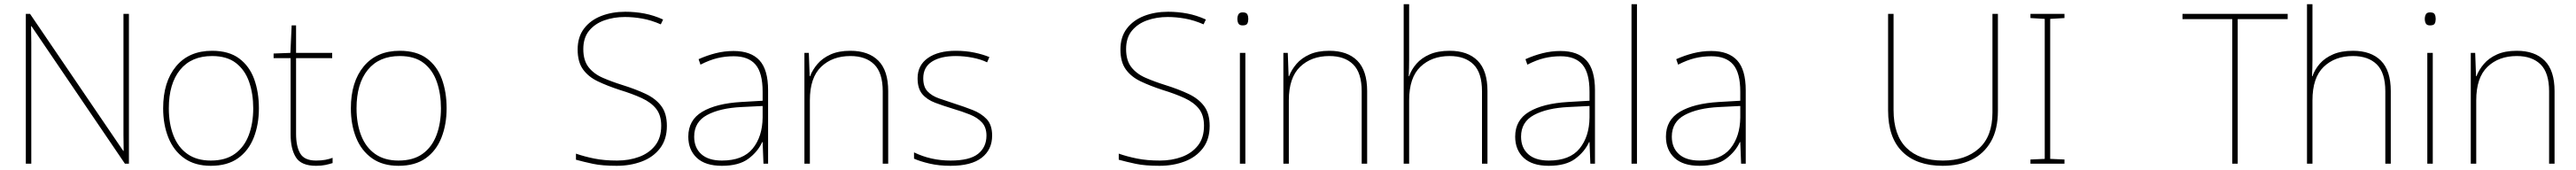

<svg xmlns="http://www.w3.org/2000/svg" viewBox="-20 -780 12270 810"><path d="M594 0H575L130 -655H128Q129 -612 129 -577Q129 -542 129 -502V0H103V-714H123L567 -61H569Q568 -99 568 -138Q568 -177 568 -211V-714H594Z M1213 -264Q1213 -187 1188.5 -124.5Q1164 -62 1113.5 -26Q1063 10 984 10Q908 10 857.5 -26Q807 -62 782 -124Q757 -186 757 -264Q757 -390 818.5 -464Q880 -538 990 -538Q1070 -538 1119 -501.5Q1168 -465 1190.5 -403Q1213 -341 1213 -264ZM784 -264Q784 -191 806 -134.5Q828 -78 872.5 -46.5Q917 -15 984 -15Q1054 -15 1098.5 -47Q1143 -79 1164.5 -135.5Q1186 -192 1186 -264Q1186 -333 1166.5 -389.5Q1147 -446 1104 -479.5Q1061 -513 990 -513Q891 -513 837.5 -447Q784 -381 784 -264Z M1485 -15Q1510 -15 1529 -18.5Q1548 -22 1564 -28V-3Q1548 2 1529.5 6Q1511 10 1485 10Q1415 10 1389.5 -30Q1364 -70 1364 -140V-503H1283V-525L1363 -528L1369 -659H1390V-528H1562V-503H1390V-143Q1390 -82 1410 -48.5Q1430 -15 1485 -15Z M2107 -264Q2107 -187 2082.5 -124.5Q2058 -62 2007.5 -26Q1957 10 1878 10Q1802 10 1751.5 -26Q1701 -62 1676 -124Q1651 -186 1651 -264Q1651 -390 1712.5 -464Q1774 -538 1884 -538Q1964 -538 2013 -501.5Q2062 -465 2084.5 -403Q2107 -341 2107 -264ZM1678 -264Q1678 -191 1700 -134.5Q1722 -78 1766.5 -46.5Q1811 -15 1878 -15Q1948 -15 1992.5 -47Q2037 -79 2058.5 -135.5Q2080 -192 2080 -264Q2080 -333 2060.5 -389.5Q2041 -446 1998 -479.5Q1955 -513 1884 -513Q1785 -513 1731.5 -447Q1678 -381 1678 -264Z M3156 -180Q3156 -116 3123.5 -73.5Q3091 -31 3036.5 -10.5Q2982 10 2917 10Q2848 10 2803.5 0.5Q2759 -9 2723 -19V-48Q2763 -34 2810.5 -24.5Q2858 -15 2919 -15Q2976 -15 3023.5 -32.5Q3071 -50 3100 -86.5Q3129 -123 3129 -181Q3129 -231 3105 -261.5Q3081 -292 3036.5 -312.5Q2992 -333 2930 -352Q2872 -371 2827 -392.5Q2782 -414 2756.5 -449.5Q2731 -485 2731 -544Q2731 -604 2761.5 -644Q2792 -684 2843.5 -704Q2895 -724 2958 -724Q3005 -724 3049.5 -715.5Q3094 -707 3138 -687L3127 -664Q3081 -684 3038.5 -691.5Q2996 -699 2956 -699Q2903 -699 2858 -683Q2813 -667 2785.5 -633.5Q2758 -600 2758 -546Q2758 -492 2783 -460Q2808 -428 2850.5 -409.5Q2893 -391 2944 -375Q3008 -355 3055.5 -332.5Q3103 -310 3129.5 -274.5Q3156 -239 3156 -180Z M3474 -537Q3556 -537 3597 -492.5Q3638 -448 3638 -350V0H3616L3612 -103H3610Q3589 -57 3544 -23.5Q3499 10 3418 10Q3339 10 3298.5 -28Q3258 -66 3258 -129Q3258 -208 3324.5 -247.5Q3391 -287 3509 -294L3612 -300V-343Q3612 -433 3578 -472.5Q3544 -512 3474 -512Q3434 -512 3396.5 -503Q3359 -494 3316 -472L3307 -498Q3347 -516 3388.5 -526.5Q3430 -537 3474 -537ZM3511 -270Q3409 -265 3347.5 -232Q3286 -199 3286 -129Q3286 -76 3320 -45.5Q3354 -15 3418 -15Q3518 -15 3564.5 -72Q3611 -129 3612 -220V-275Z M4030 -538Q4116 -538 4163 -491Q4210 -444 4210 -346V0H4184V-345Q4184 -433 4143.5 -473Q4103 -513 4030 -513Q3944 -513 3890.5 -461.5Q3837 -410 3837 -302V0H3811V-528H3832L3836 -417H3838Q3850 -448 3873.5 -475.5Q3897 -503 3935.5 -520.5Q3974 -538 4030 -538Z M4705 -134Q4705 -67 4655.5 -28.5Q4606 10 4507 10Q4452 10 4407 -0.5Q4362 -11 4333 -24V-54Q4413 -15 4507 -15Q4598 -15 4638 -47Q4678 -79 4678 -134Q4678 -173 4656.5 -196.5Q4635 -220 4598.5 -234.5Q4562 -249 4518 -262Q4472 -276 4433.5 -290.5Q4395 -305 4372.5 -331.5Q4350 -358 4350 -407Q4350 -469 4399 -503.5Q4448 -538 4532 -538Q4579 -538 4620 -529.5Q4661 -521 4692 -508L4681 -483Q4653 -497 4612.5 -505Q4572 -513 4532 -513Q4460 -513 4418.5 -486.5Q4377 -460 4377 -407Q4377 -366 4397.5 -344.5Q4418 -323 4452.5 -311Q4487 -299 4527 -286Q4571 -272 4612 -256Q4653 -240 4679 -212.5Q4705 -185 4705 -134Z M5741 -180Q5741 -116 5708.5 -73.5Q5676 -31 5621.5 -10.5Q5567 10 5502 10Q5433 10 5388.5 0.5Q5344 -9 5308 -19V-48Q5348 -34 5395.5 -24.5Q5443 -15 5504 -15Q5561 -15 5608.5 -32.5Q5656 -50 5685 -86.5Q5714 -123 5714 -181Q5714 -231 5690 -261.5Q5666 -292 5621.5 -312.5Q5577 -333 5515 -352Q5457 -371 5412 -392.5Q5367 -414 5341.5 -449.5Q5316 -485 5316 -544Q5316 -604 5346.5 -644Q5377 -684 5428.5 -704Q5480 -724 5543 -724Q5590 -724 5634.5 -715.5Q5679 -707 5723 -687L5712 -664Q5666 -684 5623.5 -691.5Q5581 -699 5541 -699Q5488 -699 5443 -683Q5398 -667 5370.5 -633.5Q5343 -600 5343 -546Q5343 -492 5368 -460Q5393 -428 5435.5 -409.5Q5478 -391 5529 -375Q5593 -355 5640.5 -332.5Q5688 -310 5714.5 -274.5Q5741 -239 5741 -180Z M5898 -721Q5916 -721 5920.5 -711.5Q5925 -702 5925 -690Q5925 -677 5920.5 -668Q5916 -659 5898 -659Q5883 -659 5878 -668Q5873 -677 5873 -690Q5873 -702 5878 -711.5Q5883 -721 5898 -721ZM5911 -528V0H5885V-528Z M6311 -538Q6397 -538 6444 -491Q6491 -444 6491 -346V0H6465V-345Q6465 -433 6424.5 -473Q6384 -513 6311 -513Q6225 -513 6171.5 -461.5Q6118 -410 6118 -302V0H6092V-528H6113L6117 -417H6119Q6131 -448 6154.5 -475.5Q6178 -503 6216.5 -520.5Q6255 -538 6311 -538Z M6691 -496Q6691 -474 6690.5 -456.5Q6690 -439 6689 -417H6691Q6702 -449 6726 -476.5Q6750 -504 6789 -521Q6828 -538 6884 -538Q6970 -538 7017 -491Q7064 -444 7064 -346V0H7038V-345Q7038 -433 6997.5 -473Q6957 -513 6884 -513Q6798 -513 6744.5 -461.5Q6691 -410 6691 -302V0H6665V-760H6691Z M7412 -537Q7494 -537 7535 -492.5Q7576 -448 7576 -350V0H7554L7550 -103H7548Q7527 -57 7482 -23.5Q7437 10 7356 10Q7277 10 7236.5 -28Q7196 -66 7196 -129Q7196 -208 7262.5 -247.5Q7329 -287 7447 -294L7550 -300V-343Q7550 -433 7516 -472.5Q7482 -512 7412 -512Q7372 -512 7334.5 -503Q7297 -494 7254 -472L7245 -498Q7285 -516 7326.5 -526.5Q7368 -537 7412 -537ZM7449 -270Q7347 -265 7285.5 -232Q7224 -199 7224 -129Q7224 -76 7258 -45.5Q7292 -15 7356 -15Q7456 -15 7502.5 -72Q7549 -129 7550 -220V-275Z M7776 0H7750V-760H7776Z M8130 -537Q8212 -537 8253 -492.5Q8294 -448 8294 -350V0H8272L8268 -103H8266Q8245 -57 8200 -23.5Q8155 10 8074 10Q7995 10 7954.5 -28Q7914 -66 7914 -129Q7914 -208 7980.5 -247.5Q8047 -287 8165 -294L8268 -300V-343Q8268 -433 8234 -472.5Q8200 -512 8130 -512Q8090 -512 8052.5 -503Q8015 -494 7972 -472L7963 -498Q8003 -516 8044.5 -526.5Q8086 -537 8130 -537ZM8167 -270Q8065 -265 8003.5 -232Q7942 -199 7942 -129Q7942 -76 7976 -45.5Q8010 -15 8074 -15Q8174 -15 8220.5 -72Q8267 -129 8268 -220V-275Z M9495 -252Q9495 -163 9461.5 -105Q9428 -47 9369 -18.5Q9310 10 9232 10Q9108 10 9040 -57Q8972 -124 8972 -254V-714H8998V-256Q8998 -136 9059.5 -75.5Q9121 -15 9233 -15Q9340 -15 9404.5 -72.5Q9469 -130 9469 -244V-714H9495Z M9812 0H9650V-20L9718 -23V-690L9650 -694V-714H9812V-694L9744 -690V-23L9812 -20Z M10637 0H10611V-689H10374V-714H10875V-689H10637Z M10993 -496Q10993 -474 10992.5 -456.5Q10992 -439 10991 -417H10993Q11004 -449 11028 -476.5Q11052 -504 11091 -521Q11130 -538 11186 -538Q11272 -538 11319 -491Q11366 -444 11366 -346V0H11340V-345Q11340 -433 11299.5 -473Q11259 -513 11186 -513Q11100 -513 11046.5 -461.5Q10993 -410 10993 -302V0H10967V-760H10993Z M11553 -721Q11571 -721 11575.5 -711.5Q11580 -702 11580 -690Q11580 -677 11575.5 -668Q11571 -659 11553 -659Q11538 -659 11533 -668Q11528 -677 11528 -690Q11528 -702 11533 -711.5Q11538 -721 11553 -721ZM11566 -528V0H11540V-528Z M11966 -538Q12052 -538 12099 -491Q12146 -444 12146 -346V0H12120V-345Q12120 -433 12079.5 -473Q12039 -513 11966 -513Q11880 -513 11826.5 -461.5Q11773 -410 11773 -302V0H11747V-528H11768L11772 -417H11774Q11786 -448 11809.5 -475.5Q11833 -503 11871.5 -520.5Q11910 -538 11966 -538Z"/></svg>

Font: Noto Sans Sinhala UI Thin
Style: Regular
Weight: 100
Designer: Jelle Bosma - Monotype Design Team
Foundry: Monotype Imaging Inc.
Version: Version 2.006; ttfautohint (v1.8.4.7-5d5b)